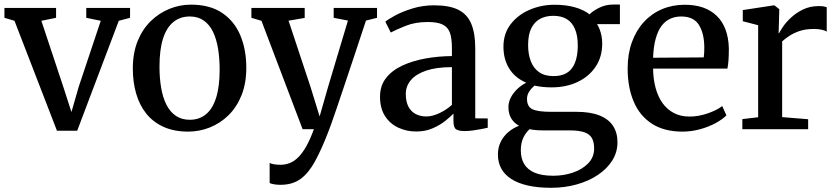

<svg xmlns="http://www.w3.org/2000/svg" viewBox="-24 -584 3780 868"><path d="M233.5 7 41.5 -490 -4 -503.5V-548H229.5V-503.5L163 -490L261 -195L299 -77.5L332 -192L431.5 -490L366 -503.5V-548H564V-503.5L513 -490L325 7Z M576.5 -274Q576.5 -344.5 598.2 -398.2Q620 -452 657.5 -488.5Q695 -525 742 -544Q789 -563 839 -563Q925 -563 980.5 -525.5Q1036 -488 1062.8 -423.5Q1089.5 -359 1089.5 -277.5Q1089.5 -207 1067.8 -153Q1046 -99 1008.5 -62.5Q971 -26 924 -7.5Q877 11 827 11Q762.5 11 715.2 -10.5Q668 -32 637.2 -70.5Q606.5 -109 591.5 -161Q576.5 -213 576.5 -274ZM834 -42.5Q877 -42.5 907.2 -67.5Q937.5 -92.5 953.2 -142.8Q969 -193 969 -269Q969 -320 961.8 -364Q954.5 -408 938.8 -440.5Q923 -473 897 -491.2Q871 -509.5 834 -509.5Q790.5 -509.5 759.8 -484.5Q729 -459.5 713 -409.5Q697 -359.5 697 -283Q697 -231 704.5 -187.2Q712 -143.5 728.2 -111Q744.5 -78.5 770.8 -60.5Q797 -42.5 834 -42.5Z M1244 251.5Q1228.5 251.5 1215.2 249.2Q1202 247 1195 243.5V152.5Q1201.5 156.5 1215.5 158.8Q1229.5 161 1244 161Q1266 161 1286.2 153Q1306.5 145 1325 126.5Q1343.5 108 1361 76.8Q1378.5 45.5 1395 0H1344L1158 -490L1112.5 -503.5V-548H1353.5V-503L1280.5 -490.5L1380 -190.5L1421 -57.5L1459 -190.5L1549 -491L1484.5 -503.5V-548H1680.5V-503.5L1630.5 -491Q1602 -404.5 1577.5 -331Q1553 -257.5 1533 -198Q1513 -138.5 1498 -94.2Q1483 -50 1473 -22.2Q1463 5.5 1459 15Q1429 92.5 1400.2 145.2Q1371.5 198 1335 224.8Q1298.5 251.5 1244 251.5Z M1857.5 10.5Q1814 10.5 1776.8 -6.8Q1739.5 -24 1716.8 -59Q1694 -94 1694 -147Q1694 -196.5 1721.2 -231.2Q1748.5 -266 1794.8 -287.5Q1841 -309 1899 -319.5Q1957 -330 2019 -330.5V-368Q2019 -410.5 2010 -436Q2001 -461.5 1977.2 -473Q1953.5 -484.5 1910 -484.5Q1853 -484.5 1810 -467.2Q1767 -450 1742.5 -437L1718 -486Q1729.5 -496 1762 -513.8Q1794.5 -531.5 1840.8 -545.8Q1887 -560 1938.5 -560Q2007.5 -560 2048 -539.8Q2088.5 -519.5 2106.5 -476.5Q2124.5 -433.5 2124.5 -366V-49L2181 -48.5V-6.5Q2170 -4 2152 -0.5Q2134 3 2113.8 5.8Q2093.5 8.5 2076 8.5Q2049 8.5 2037.5 0.2Q2026 -8 2026 -37V-70.5Q2014 -57.5 1990 -38.2Q1966 -19 1932.5 -4.2Q1899 10.5 1857.5 10.5ZM1903.5 -57.5Q1930.5 -57.5 1962.5 -72.5Q1994.5 -87.5 2019 -110V-280.5Q1949 -280.5 1902.8 -264.8Q1856.5 -249 1833.5 -221.8Q1810.5 -194.5 1810.5 -159.5Q1810.5 -124.5 1822.5 -101.8Q1834.5 -79 1855.8 -68.2Q1877 -57.5 1903.5 -57.5Z M2467.5 265Q2407.5 265 2362.5 254.8Q2317.5 244.5 2287.5 225.2Q2257.5 206 2242.2 178Q2227 150 2227 114.5Q2227 82.5 2239.8 57Q2252.5 31.5 2274.2 13Q2296 -5.5 2322.5 -15.5Q2299 -28.5 2286.8 -49.5Q2274.5 -70.5 2274.5 -99.5Q2274.5 -122.5 2285.5 -143.5Q2296.5 -164.5 2314.8 -181.8Q2333 -199 2355 -210Q2303.5 -232.5 2277.8 -274.5Q2252 -316.5 2252 -373Q2252 -432.5 2285 -475Q2318 -517.5 2370.8 -540Q2423.5 -562.5 2482.5 -562.5Q2534.5 -562.5 2574.5 -551.2Q2614.5 -540 2641.5 -519Q2652.5 -532 2682.5 -547.8Q2712.5 -563.5 2749 -563.5H2778.5V-475H2675Q2682 -464.5 2687.2 -450.5Q2692.5 -436.5 2695.5 -420.8Q2698.5 -405 2698.5 -387.5Q2698.5 -327 2668.8 -282.5Q2639 -238 2587.2 -213.5Q2535.5 -189 2469.5 -189Q2449 -189 2429.5 -191Q2410 -193 2392.5 -197Q2378.5 -185.5 2368.5 -170.2Q2358.5 -155 2358.5 -137Q2358.5 -102 2383 -90.2Q2407.5 -78.5 2466 -78.5H2581.5Q2645 -78.5 2686.2 -62Q2727.5 -45.5 2747.5 -14.8Q2767.5 16 2767.5 59Q2767.5 104 2744 141.5Q2720.5 179 2679 206.8Q2637.5 234.5 2583.2 249.8Q2529 265 2467.5 265ZM2477.5 210.5Q2525 210.5 2567 196Q2609 181.5 2635.5 154Q2662 126.5 2662 87.5Q2662 61 2653.2 42.8Q2644.5 24.5 2620.5 15Q2596.5 5.5 2551 5.5H2434.5Q2416 5.5 2399.8 4.2Q2383.5 3 2370 0Q2352 16.5 2341.2 40Q2330.5 63.5 2330.5 96Q2330.5 132 2345.8 157.5Q2361 183 2393.2 196.8Q2425.5 210.5 2477.5 210.5ZM2478.5 -240Q2535.5 -240 2561.8 -275.8Q2588 -311.5 2588 -378.5Q2588 -423.5 2575.2 -453.2Q2562.5 -483 2538 -497.8Q2513.5 -512.5 2477.5 -512.5Q2443.5 -512.5 2418 -499Q2392.5 -485.5 2378 -456.5Q2363.5 -427.5 2363.5 -380.5Q2363.5 -339.5 2375.5 -307.8Q2387.5 -276 2412.8 -258Q2438 -240 2478.5 -240Z M3061.5 11Q2978 11 2922.8 -25Q2867.5 -61 2840.5 -125.5Q2813.5 -190 2813.5 -274Q2813.5 -340.5 2832.8 -393.5Q2852 -446.5 2886.8 -484.5Q2921.5 -522.5 2968.8 -542.5Q3016 -562.5 3071.5 -562.5Q3165 -562.5 3216.8 -511.8Q3268.5 -461 3271 -365.5Q3271 -335 3269.5 -312.8Q3268 -290.5 3264.5 -274H2928.5Q2929 -226.5 2939.8 -186.8Q2950.5 -147 2971.2 -118Q2992 -89 3022.5 -73Q3053 -57 3093.5 -57Q3134.5 -57 3176.5 -71.8Q3218.5 -86.5 3241 -104.5L3260 -62.5Q3242.5 -44.5 3211.2 -27.5Q3180 -10.5 3141 0.2Q3102 11 3061.5 11ZM2928.5 -323 3157.5 -324.5Q3159 -334 3159.5 -346.2Q3160 -358.5 3160 -368.5Q3160 -431.5 3136.2 -470.5Q3112.5 -509.5 3055.5 -509.5Q3029 -509.5 3006.5 -499.5Q2984 -489.5 2967.2 -467.5Q2950.5 -445.5 2940.5 -410Q2930.5 -374.5 2928.5 -323Z M3332 0V-45.5L3403.5 -54V-470L3334 -488V-538.5L3472 -559.5H3477.5L3499 -542.5L3498.5 -521.5L3496 -433.5L3498.5 -434.5Q3503 -444.5 3516.5 -464.2Q3530 -484 3553 -505.2Q3576 -526.5 3607.2 -541.5Q3638.5 -556.5 3678 -556.5Q3691.5 -556.5 3699.8 -555Q3708 -553.5 3713.5 -551.5V-441Q3707.5 -445.5 3692.8 -449.2Q3678 -453 3655.5 -453Q3618 -453 3590.8 -443.8Q3563.5 -434.5 3544.5 -421.8Q3525.5 -409 3512 -397V-54.5L3629.5 -45V0Z"/></svg>

Font: Merriweather 36pt Medium
Style: Regular
Weight: 500
Version: Version 2.100